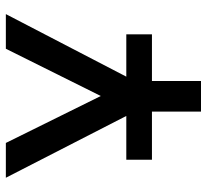

<svg xmlns="http://www.w3.org/2000/svg" viewBox="-45 -645 690 640"><g transform="rotate(-90 300.0 -325.0)"><path d="M87.5 -249H233.5L27.5 -650.5H143.5L300 -334L457.5 -650.5H573L364.5 -249H505.5V-163.5H350V0H248V-163.5H87.5Z"/></g></svg>

Font: Overused Grotesk Medium
Style: Regular
Weight: 525
Version: Version 0.004